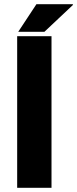

<svg xmlns="http://www.w3.org/2000/svg" viewBox="-20 -897 369 917"><path d="M67 -745H192L329 -874L327 -877H154ZM62 0H226V-724H62Z"/></svg>

Font: Archivo ExtraBold
Style: Regular
Weight: 800
Designer: Hector Gatti
Foundry: Omnibus-Type
Version: Version 2.001